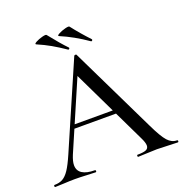

<svg xmlns="http://www.w3.org/2000/svg" viewBox="-144 -915 993 1039"><g transform="rotate(-20 352.0 -395.5)"><path d="M199 -283H471L478 -261H187ZM704 0Q685 0 645 -2Q603 -4 585 -4Q562 -4 528 -2Q494 0 477 0Q473 0 473 -6Q473 -12 477 -12Q511 -12 526 -18.5Q541 -25 541 -42Q541 -59 526 -89L311 -536L343 -584L148 -132Q134 -98 134 -76Q134 -44 159 -28Q184 -12 231 -12Q236 -12 236 -6Q236 0 231 0Q213 0 179 -2Q141 -4 113 -4Q87 -4 51 -2Q19 0 -1 0Q-5 0 -5 -6Q-5 -12 -1 -12Q27 -12 46.5 -23Q66 -34 84 -61Q102 -88 125 -141L338 -632Q339 -635 345 -635.5Q351 -636 352 -632L592 -137Q627 -64 650.5 -38Q674 -12 704 -12Q709 -12 709 -6Q709 0 704 0ZM296 -761Q288 -765 305 -774Q322 -783 343.5 -788.5Q365 -794 368 -789Q409 -736 458 -684Q459 -683 459 -681Q459 -678 456 -675.5Q453 -673 450 -675Q374 -728 296 -761ZM165 -761Q157 -765 173.5 -774Q190 -783 211.5 -788.5Q233 -794 236 -789Q290 -721 326 -684Q327 -683 327 -681Q327 -678 324 -675.5Q321 -673 318 -675Q277 -703 242 -723Q207 -743 165 -761Z"/></g></svg>

Font: Cormorant Garamond Medium
Style: Regular
Weight: 500
Designer: Christian Thalmann (Catharsis Fonts)
Foundry: Catharsis Fonts
Version: Version 4.000